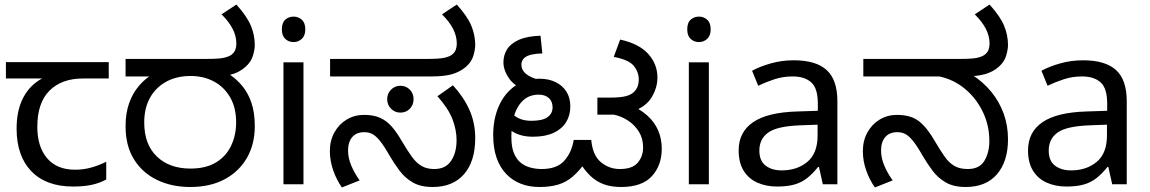

<svg xmlns="http://www.w3.org/2000/svg" viewBox="-20 -810 5054 844"><path d="M301 10Q183 10 118 -57Q53 -124 53 -245Q53 -325 82 -380.5Q111 -436 165 -465H6V-537H458V-465H345Q251 -465 197.5 -411.5Q144 -358 144 -252Q144 -165 187 -114.5Q230 -64 310 -64Q347 -64 381 -73.5Q415 -83 447 -99V-21Q418 -5 383 2.5Q348 10 301 10Z M816 12Q735 12 670.5 -19Q606 -50 569 -109.5Q532 -169 532 -255Q532 -312 547.5 -356Q563 -400 591 -433Q619 -466 658 -488L676 -474H532V-551H888Q942 -551 964 -556Q986 -561 997 -569Q1010 -579 1014.5 -591.5Q1019 -604 1019 -618Q1019 -651 1003 -682.5Q987 -714 954 -747L1019 -790Q1066 -738 1083 -696.5Q1100 -655 1100 -612Q1100 -593 1092 -565.5Q1084 -538 1059 -516Q1046 -504 1028 -494.5Q1010 -485 986 -480L981 -488Q1019 -464 1045.5 -431.5Q1072 -399 1086 -356Q1100 -313 1100 -255Q1100 -177 1066 -117Q1032 -57 968.5 -22.5Q905 12 816 12ZM817 -69Q885 -69 929.5 -96Q974 -123 996 -169.5Q1018 -216 1018 -272Q1018 -337 991.5 -382.5Q965 -428 920 -452Q875 -476 818 -476Q756 -476 710 -450.5Q664 -425 639 -379.5Q614 -334 614 -272Q614 -175 669.5 -122Q725 -69 817 -69Z M1314 -536V0H1226V-536ZM1271 -737Q1291 -737 1306.5 -723.5Q1322 -710 1322 -681Q1322 -653 1306.5 -639Q1291 -625 1271 -625Q1249 -625 1234 -639Q1219 -653 1219 -681Q1219 -710 1234 -723.5Q1249 -737 1271 -737Z M1882 12Q1829 12 1794.5 -8Q1760 -28 1736.5 -59.5Q1713 -91 1693 -125Q1668 -169 1650 -191Q1632 -213 1616.5 -221Q1601 -229 1581 -229Q1547 -229 1528.5 -207.5Q1510 -186 1510 -148Q1510 -116 1524 -82.5Q1538 -49 1561 -17L1483 14Q1460 -18 1445 -60.5Q1430 -103 1430 -146Q1430 -192 1450 -228Q1470 -264 1504 -284.5Q1538 -305 1580 -305Q1622 -305 1651 -292Q1680 -279 1702.5 -253Q1725 -227 1748 -187Q1771 -148 1790.5 -121Q1810 -94 1833 -80.5Q1856 -67 1889 -67Q1939 -67 1963 -103Q1987 -139 1987 -194Q1987 -239 1969 -286Q1951 -333 1903 -387L1971 -435Q2018 -384 2043.5 -327Q2069 -270 2069 -203Q2069 -101 2020 -44.5Q1971 12 1882 12ZM1740 -315Q1716 -315 1699 -332Q1682 -349 1682 -374Q1682 -399 1699 -416Q1716 -433 1740 -433Q1765 -433 1781.5 -416Q1798 -399 1798 -374Q1798 -349 1781.5 -332Q1765 -315 1740 -315ZM1431 -474V-551H1857Q1911 -551 1933 -556Q1955 -561 1966 -569Q1979 -579 1983.5 -591.5Q1988 -604 1988 -618Q1988 -651 1972 -682.5Q1956 -714 1923 -747L1988 -790Q2035 -738 2052 -696.5Q2069 -655 2069 -612Q2069 -593 2061 -565.5Q2053 -538 2028 -516Q2002 -494 1967.5 -484Q1933 -474 1876 -474Z M2351 12Q2306 12 2269 -2.5Q2232 -17 2204.5 -46Q2177 -75 2162.5 -117.5Q2148 -160 2148 -216Q2148 -288 2173 -344Q2198 -400 2243.5 -432Q2289 -464 2351 -464Q2392 -464 2422.5 -449Q2453 -434 2470 -407Q2487 -380 2487 -342Q2487 -303 2468.5 -273Q2450 -243 2413.5 -226Q2377 -209 2323 -209Q2271 -209 2236 -230Q2201 -251 2182 -274L2202 -340Q2215 -322 2243 -300.5Q2271 -279 2316 -279Q2365 -279 2387 -295Q2409 -311 2409 -338Q2409 -365 2392 -379.5Q2375 -394 2349 -394Q2307 -394 2280 -369Q2253 -344 2240.5 -303Q2228 -262 2228 -215V-205Q2228 -165 2238.5 -138.5Q2249 -112 2267 -96.5Q2285 -81 2309.5 -74Q2334 -67 2361 -67Q2428 -67 2460.5 -103.5Q2493 -140 2502 -195H2579Q2585 -128 2621 -97.5Q2657 -67 2705 -67Q2760 -67 2783.5 -95Q2807 -123 2807 -162Q2807 -201 2788.5 -231Q2770 -261 2740 -280.5Q2710 -300 2674 -307L2742 -352Q2792 -332 2824.5 -303Q2857 -274 2873 -237Q2889 -200 2889 -156Q2889 -83 2845.5 -35.5Q2802 12 2710 12Q2667 12 2634 0Q2601 -12 2574.5 -37.5Q2548 -63 2525 -102L2558 -103Q2528 -60 2498.5 -34.5Q2469 -9 2433.5 1.5Q2398 12 2351 12ZM2297 -412Q2243 -429 2218 -465Q2193 -501 2193 -536Q2193 -567 2208.5 -592.5Q2224 -618 2260 -634.5Q2296 -651 2356 -653L2364 -575Q2315 -574 2293.5 -561.5Q2272 -549 2272 -525Q2272 -502 2292.5 -485Q2313 -468 2354 -458ZM2606 -306V-381H2663Q2706 -381 2730 -387Q2754 -393 2767 -406Q2778 -417 2783 -430.5Q2788 -444 2788 -460Q2788 -493 2766.5 -520Q2745 -547 2678 -560L2706 -636Q2789 -618 2829.5 -573Q2870 -528 2870 -469Q2870 -425 2845 -383Q2820 -341 2761 -320Q2748 -316 2738 -312.5Q2728 -309 2716.5 -307.5Q2705 -306 2685 -306Z M3096 -536V0H3008V-536ZM3053 -737Q3073 -737 3088.5 -723.5Q3104 -710 3104 -681Q3104 -653 3088.5 -639Q3073 -625 3053 -625Q3031 -625 3016 -639Q3001 -653 3001 -681Q3001 -710 3016 -723.5Q3031 -737 3053 -737Z M3469 -545Q3567 -545 3614 -502Q3661 -459 3661 -365V0H3597L3580 -76H3576Q3553 -47 3528.5 -27.5Q3504 -8 3472.5 1Q3441 10 3396 10Q3348 10 3309.5 -7Q3271 -24 3249 -59.5Q3227 -95 3227 -149Q3227 -229 3290 -272.5Q3353 -316 3484 -320L3575 -323V-355Q3575 -422 3546 -448Q3517 -474 3464 -474Q3422 -474 3384 -461.5Q3346 -449 3313 -433L3286 -499Q3321 -518 3369 -531.5Q3417 -545 3469 -545ZM3495 -259Q3395 -255 3356.5 -227Q3318 -199 3318 -148Q3318 -103 3345.5 -82Q3373 -61 3416 -61Q3484 -61 3529 -98.5Q3574 -136 3574 -214V-262Z M4225 12Q4172 12 4137.5 -8Q4103 -28 4079.5 -59.5Q4056 -91 4036 -125Q4011 -169 3993 -191Q3975 -213 3959.5 -221Q3944 -229 3924 -229Q3890 -229 3871.5 -207.5Q3853 -186 3853 -148Q3853 -116 3867 -82.5Q3881 -49 3904 -17L3826 14Q3803 -18 3788 -60Q3773 -102 3773 -145Q3773 -192 3793 -228Q3813 -264 3847 -284.5Q3881 -305 3923 -305Q3985 -305 4021 -276Q4057 -247 4091 -187Q4114 -148 4133 -121Q4152 -94 4175.5 -80.5Q4199 -67 4234 -67Q4286 -67 4307.5 -103.5Q4329 -140 4329 -190Q4329 -260 4299.5 -320Q4270 -380 4220.5 -420.5Q4171 -461 4109 -474H3775V-551H4200Q4254 -551 4275.5 -556Q4297 -561 4308 -569Q4321 -579 4325.5 -591.5Q4330 -604 4330 -618Q4330 -651 4314 -682.5Q4298 -714 4265 -747L4330 -790Q4377 -738 4394 -696.5Q4411 -655 4411 -612Q4411 -593 4403 -565.5Q4395 -538 4370 -516Q4345 -494 4310 -484Q4275 -474 4217 -474H4193L4250 -483Q4301 -451 4337 -407Q4373 -363 4392 -310.5Q4411 -258 4411 -198Q4411 -100 4362.5 -44Q4314 12 4225 12Z M4741 -545Q4839 -545 4886 -502Q4933 -459 4933 -365V0H4869L4852 -76H4848Q4825 -47 4800.5 -27.5Q4776 -8 4744.5 1Q4713 10 4668 10Q4620 10 4581.5 -7Q4543 -24 4521 -59.5Q4499 -95 4499 -149Q4499 -229 4562 -272.5Q4625 -316 4756 -320L4847 -323V-355Q4847 -422 4818 -448Q4789 -474 4736 -474Q4694 -474 4656 -461.5Q4618 -449 4585 -433L4558 -499Q4593 -518 4641 -531.5Q4689 -545 4741 -545ZM4767 -259Q4667 -255 4628.5 -227Q4590 -199 4590 -148Q4590 -103 4617.5 -82Q4645 -61 4688 -61Q4756 -61 4801 -98.5Q4846 -136 4846 -214V-262Z"/></svg>

Font: kannada15
Style: Book
Weight: 400
Designer: Jelle Bosma - Monotype Design Team
Foundry: Monotype Imaging Inc.
Version: Version 2.003